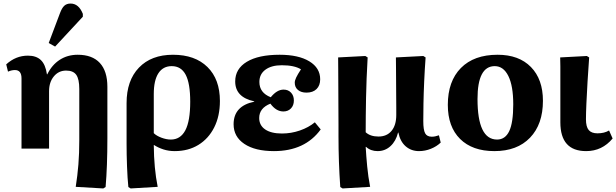

<svg xmlns="http://www.w3.org/2000/svg" viewBox="-20 -836 3466 1080"><path d="M561 224 406 215Q416 151 421 89Q426 27 426 -50V-335Q426 -391 409 -415Q392 -439 352 -439Q310 -439 283 -406.5Q256 -374 256 -323V0H101V-395Q101 -442 64 -442Q45 -442 25 -433L15 -474Q69 -523 137 -523Q184 -523 210 -498Q236 -473 244 -418H246Q272 -471 316 -499.5Q360 -528 417 -528Q499 -528 541.5 -482Q584 -436 584 -348V-59Q584 100 574 216ZM290 -574 254 -594 317 -761Q328 -791 341.5 -803.5Q355 -816 377 -816Q423 -816 446 -758V-742Z M715 224 702 216Q697 167 694.5 100Q692 33 692 -26V-256Q692 -383 761.5 -455.5Q831 -528 953 -528Q1077 -528 1147 -459Q1217 -390 1217 -268Q1217 -183 1185 -119.5Q1153 -56 1096 -21Q1039 14 963 14Q929 14 899.5 4.5Q870 -5 847 -20H845Q846 111 867 215ZM941 -51Q995 -51 1022.5 -103Q1050 -155 1050 -264Q1050 -367 1024.5 -415.5Q999 -464 946 -464Q897 -464 871 -424Q845 -384 845 -307V-87Q860 -72 888 -61.5Q916 -51 941 -51Z M1521 14Q1415 14 1354.5 -26.5Q1294 -67 1294 -137Q1294 -240 1410 -264V-266Q1303 -289 1303 -378Q1303 -449 1368.5 -488.5Q1434 -528 1553 -528Q1659 -528 1720 -491Q1781 -454 1781 -390Q1781 -355 1760.5 -335Q1740 -315 1704 -315Q1674 -315 1656 -330Q1638 -345 1638 -371Q1638 -383 1646 -400Q1654 -417 1673 -446Q1636 -469 1565 -469Q1507 -469 1473 -444Q1439 -419 1439 -375Q1439 -314 1503 -289Q1538 -332 1575 -332Q1601 -332 1617 -315Q1633 -298 1633 -271Q1633 -243 1616.5 -226Q1600 -209 1574 -209Q1533 -209 1501 -253Q1438 -228 1438 -172Q1438 -131 1471.5 -108Q1505 -85 1566 -85Q1618 -85 1667 -102Q1716 -119 1751 -148L1784 -108Q1695 14 1521 14Z M1907 224 1894 216Q1884 73 1884 -70Q1884 -91 1884 -136.5Q1884 -182 1883.5 -238Q1883 -294 1883 -349.5Q1883 -405 1882.5 -449Q1882 -493 1882 -513L2035 -521L2048 -513Q2041 -391 2039 -285Q2037 -179 2037 -92Q2063 -68 2109 -68Q2156 -68 2182.5 -100Q2209 -132 2209 -189Q2209 -203 2209 -233Q2209 -263 2208.5 -302.5Q2208 -342 2208 -382.5Q2208 -423 2207.5 -457.5Q2207 -492 2207 -513L2361 -521L2374 -513Q2369 -444 2366 -377.5Q2363 -311 2362 -253.5Q2361 -196 2361 -155Q2361 -105 2371.5 -86Q2382 -67 2409 -67Q2418 -67 2428 -69Q2438 -71 2449 -75L2459 -34Q2436 -12 2403.5 1Q2371 14 2337 14Q2293 14 2262 -13Q2231 -40 2221 -90H2219Q2207 -42 2176.5 -14Q2146 14 2104 14Q2065 14 2039 -10H2037Q2040 43 2045.5 100.5Q2051 158 2062 215Z M2761 14Q2637 14 2568 -54.5Q2499 -123 2499 -246Q2499 -379 2572.5 -453.5Q2646 -528 2779 -528Q2899 -528 2966.5 -459Q3034 -390 3034 -269Q3034 -137 2961.5 -61.5Q2889 14 2761 14ZM2776 -51Q2822 -51 2844.5 -98.5Q2867 -146 2867 -249Q2867 -353 2839.5 -408.5Q2812 -464 2763 -464Q2666 -464 2666 -279Q2666 -51 2776 -51Z M3277 14Q3132 14 3132 -148Q3132 -171 3132 -210Q3132 -249 3132 -294.5Q3132 -340 3132 -384Q3132 -428 3132 -462.5Q3132 -497 3131 -513L3281 -521L3294 -513Q3289 -445 3285 -377.5Q3281 -310 3278.5 -254Q3276 -198 3276 -165Q3276 -123 3291.5 -104.5Q3307 -86 3341 -86Q3379 -86 3406 -102L3426 -57Q3367 14 3277 14Z"/></svg>

Font: Literata 36pt
Style: Bold
Weight: 700
Designer: Latin by Veronika Burian and Jose Scaglione. Greek by Irene Vlachou. Cyrillic by Vera Evstafieva.
Foundry: TypeTogether
Version: Version 3.002